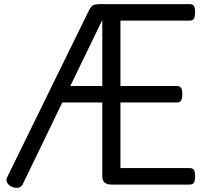

<svg xmlns="http://www.w3.org/2000/svg" viewBox="-20 -895 1004 931"><path d="M899 0H520Q498 0 487 -10Q476 -20 476 -40V-398H282L90 -1Q83 12 69 15Q55 18 36 10Q20 2 14 -10.5Q8 -23 15 -36L409 -840Q420 -863 430.5 -869Q441 -875 469 -875H899Q914 -875 920 -866.5Q926 -858 926 -835Q926 -813 920 -804Q914 -795 899 -795H564V-478H836Q851 -478 857.5 -469.5Q864 -461 864 -438Q864 -416 857.5 -407Q851 -398 836 -398H564V-80H899Q914 -80 920 -71.5Q926 -63 926 -40Q926 -18 920 -9Q914 0 899 0ZM321 -478H476V-798Z"/></svg>

Font: Playwrite IT Moderna
Style: Regular
Weight: 400
Designer: Veronika Burian, José Scaglione
Foundry: TypeTogether
Version: Version 1.002